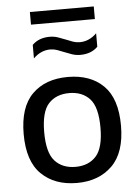

<svg xmlns="http://www.w3.org/2000/svg" viewBox="-61 -959 733 1015"><g transform="rotate(-5 306.0 -451.0)"><path d="M306 10Q188.5 10 118 -58.8Q47.5 -127.5 47.5 -271.5Q47.5 -414.5 117 -483.5Q186.5 -552.5 306 -552.5Q425.5 -552.5 494.8 -484Q564 -415.5 564 -272Q564 -129 493.2 -59.5Q422.5 10 306 10ZM306 -75.5Q375 -75.5 415 -119.2Q455 -163 455 -271Q455 -380 415 -423.5Q375 -467 306 -467Q236.5 -467 196.5 -423.8Q156.5 -380.5 156.5 -272.5Q156.5 -163.5 196.5 -119.5Q236.5 -75.5 306 -75.5ZM383 -663Q359.5 -663 338.5 -670.2Q317.5 -677.5 298 -685.5Q280 -693 262.5 -699.2Q245 -705.5 227 -705.5Q176.5 -705.5 136.5 -666V-737.5Q171.5 -772.5 229 -772.5Q252.5 -772.5 273.5 -765.2Q294.5 -758 314 -750Q332 -742.5 349.5 -736.2Q367 -730 385 -730Q435.5 -730 475.5 -769.5V-698Q440.5 -663 383 -663ZM136.5 -845V-912H475.5V-845Z"/></g></svg>

Font: Encode Sans SmExp Md
Style: Regular
Weight: 500
Width: 6
Designer: Multiple Designers
Foundry: Impallari Type
Version: Version 3.002; ttfautohint (v1.8.3) -l 8 -r 50 -G 200 -x 14 